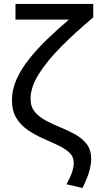

<svg xmlns="http://www.w3.org/2000/svg" viewBox="-20 -740 504 980"><path d="M401 219.5 319.5 200.5Q340.5 162 348.5 136.5Q356.5 111 356.5 92Q356.5 60 333.8 38.8Q311 17.5 275 0.8Q239 -16 198.8 -33.8Q158.5 -51.5 122.5 -76Q86.5 -100.5 63.8 -137.2Q41 -174 41 -229Q41 -283 64.8 -335.8Q88.5 -388.5 129.8 -440.2Q171 -492 223.2 -542Q275.5 -592 332 -640H59V-720H456V-651.5Q364.5 -574.5 292.2 -501.8Q220 -429 178 -362Q136 -295 136 -236Q136 -195 158.2 -168.5Q180.5 -142 215.8 -123.5Q251 -105 290.5 -89Q330 -73 365.2 -53.2Q400.5 -33.5 423 -4Q445.5 25.5 445.5 71Q445.5 131.5 401 219.5Z"/></svg>

Font: Geologica Light
Style: Regular
Weight: 300
Designer: Sindre Bremnes, Frode Helland
Foundry: Monokrom Skriftforlag AS
Version: Version 1.010; ttfautohint (v1.8.4.7-5d5b);gftools[0.9.28]